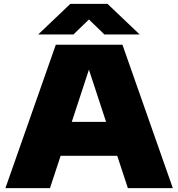

<svg xmlns="http://www.w3.org/2000/svg" viewBox="-20 -971 920 991"><path d="M8 0 268 -740H612L872 0H640L585 -167H293L238 0ZM350.5 -342H527.5L439 -611.5ZM177 -793 343 -951H535L701 -793H519L439 -870.5L359 -793Z"/></svg>

Font: Encode Sans Exp Black
Style: Regular
Weight: 900
Width: 7
Designer: Multiple Designers
Foundry: Impallari Type
Version: Version 3.002; ttfautohint (v1.8.3) -l 8 -r 50 -G 200 -x 14 